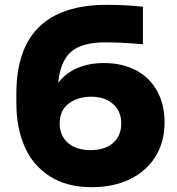

<svg xmlns="http://www.w3.org/2000/svg" viewBox="-20 -756 736 798"><path d="M48 -327V-367Q48 -736 425 -736Q502 -736 574 -728V-572Q486 -580 419 -580Q319 -580 274.5 -540Q230 -500 222 -411Q252 -452 301 -473Q350 -494 412 -494Q488 -494 545 -464Q602 -434 633 -378Q664 -322 664 -247Q664 -166 626 -105Q588 -44 519.5 -11Q451 22 362 22Q257 22 186.5 -23.5Q116 -69 82 -147.5Q48 -226 48 -327ZM484 -243Q484 -293 450 -323.5Q416 -354 359 -354Q303 -354 265.5 -325.5Q228 -297 228 -243Q228 -193 262 -162.5Q296 -132 356 -132Q416 -132 450 -162Q484 -192 484 -243Z"/></svg>

Font: Sora-SIA ExtraBold
Style: Regular
Weight: 800
Designer: Jonathan Barnbrook, Julián Moncada
Foundry: Barnbrook Fonts
Version: Version 2.000